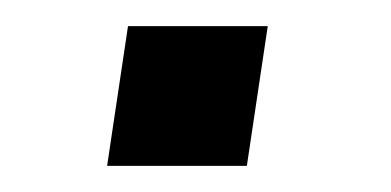

<svg xmlns="http://www.w3.org/2000/svg" viewBox="-20 -545 299 147"><path d="M169 -418 185 -525H78L62 -418Z"/></svg>

Font: Cheyenne Sans
Style: Italic
Weight: 400
Italic angle: -8.13011°
Designer: The Public Sans project authors (U.S. Web Design System), Libre Franklin designed by Pablo Impallari and Rodrigo Fuenzal
Foundry: The Cheyenne Sans Project Authors
Version: Version 2.007